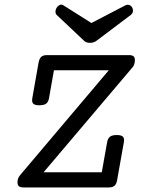

<svg xmlns="http://www.w3.org/2000/svg" viewBox="-20 -821 640 841"><path d="M570.8 -558.1Q570.8 -550.8 569.8 -546.4Q567.4 -534.2 561.5 -527.3L170.9 -66.4H425.8L449.2 -197.8Q452.1 -214.8 461.7 -222.2Q471.2 -229.5 491.2 -229.5Q508.3 -229.5 515.9 -224.4Q523.4 -219.2 523.4 -207.5Q523.4 -204.6 522.5 -197.8L493.2 -33.2Q490.2 -15.1 481.9 -7.6Q473.6 0 457 0H83Q69.3 0 63 -5.1Q56.6 -10.3 56.6 -22Q56.6 -25.4 57.6 -33.2Q60.1 -44.4 68.4 -54.2L456.5 -513.2H216.3L194.8 -391.6Q191.9 -374.5 182.4 -367.2Q172.9 -359.9 152.3 -359.9Q135.3 -359.9 127.9 -365Q120.6 -370.1 120.6 -381.8Q120.6 -383.8 121.6 -391.6L148.9 -546.4Q152.3 -564.5 160.6 -572Q168.9 -579.6 185.5 -579.6H544.9Q558.6 -579.6 564.7 -574.7Q570.8 -569.8 570.8 -558.1ZM539.6 -800.3Q545.9 -800.3 551.3 -796.6Q556.6 -793 559.6 -787.1Q562.5 -781.2 562.5 -774.4Q562.5 -763.2 552.7 -755.4L402.3 -642.1Q390.1 -633.3 374 -633.3Q358.4 -633.3 348.6 -642.1L228.5 -755.4Q223.1 -760.7 223.1 -769.5Q223.1 -779.3 228.5 -787.6Q232.4 -793.5 237.8 -797.1Q243.2 -800.8 248.5 -800.8Q252.9 -800.8 257.3 -797.9L380.4 -720.2L529.8 -797.9Q535.6 -800.3 539.6 -800.3Z"/></svg>

Font: Courier Prime
Style: Italic
Weight: 400
Italic angle: -10°
Designer: Alan Dague-Greene
Foundry: Quote-Unquote Apps
Version: Version 3.018